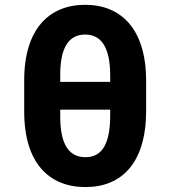

<svg xmlns="http://www.w3.org/2000/svg" viewBox="-20 -754 696 784"><path d="M576.7 -425.1C576.3 -635.7 474.4 -734.4 327.8 -734.4C180 -734.4 78.5 -634.6 78.8 -425.1V-300.1C78.5 -88.1 180.4 9.9 329.2 9.9C476.2 9.9 576.3 -88.1 576.7 -300.1ZM430 -280.9C429.7 -157 390.6 -112.2 329.2 -112.2C261.7 -112.2 225.5 -163.7 225.9 -280.9V-306.1H430ZM225.9 -419.7V-446.7C225.5 -560.4 261.4 -612.9 327.8 -612.9C389.9 -612.9 429.7 -566.4 430 -446.7V-419.7Z"/></svg>

Font: Karasuma Gothic
Style: Bold
Weight: 700
Designer: Rasmus Andersson / Ryoko Nishizuka
Foundry: Genbu
Version: Version 1.00